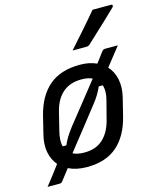

<svg xmlns="http://www.w3.org/2000/svg" viewBox="-127 -906 871 1056"><g transform="rotate(-15 308.0 -378.5)"><path d="M502 -817H608Q615 -817 615.5 -811Q616 -805 610 -800Q579 -770 553 -745.5Q527 -721 499.5 -695.5Q472 -670 437 -637Q429 -629 418 -629H338Q378 -674 420 -721.5Q462 -769 502 -817ZM356 -543Q410 -543 451 -524Q461 -538 471 -550.5Q481 -563 490 -576Q498 -587 502.5 -589.5Q507 -592 515 -592H586Q564 -565 544 -539Q524 -513 503 -487Q532 -456 541.5 -410.5Q551 -365 538 -310L513 -209Q487 -102 422.5 -45.5Q358 11 250 11Q190 11 145 -11Q132 6 119.5 22Q107 38 97 51Q92 57 88.5 58.5Q85 60 80 60H11Q30 36 54 5Q78 -26 94 -48V-49Q67 -81 58.5 -125Q50 -169 63 -222L88 -324Q115 -432 180.5 -487.5Q246 -543 356 -543ZM344 -463Q278 -463 237 -427.5Q196 -392 179 -325L152 -216Q147 -195 145.5 -174Q144 -153 149 -134H170Q178 -154 192 -177Q206 -200 227 -227Q272 -284 317 -340Q362 -396 405 -451Q381 -463 344 -463ZM372 -313Q327 -256 282 -198Q237 -140 191 -83Q217 -70 257 -70Q322 -70 362 -106.5Q402 -143 419 -208L447 -316Q453 -337 454 -359.5Q455 -382 449 -401H426Q418 -382 405 -360Q392 -338 372 -313Z"/></g></svg>

Font: Recursive Sn Lnr St
Style: Italic
Weight: 400
Italic angle: -15°
Version: Version 1.079;hotconv 1.0.112;makeotfexe 2.5.65598; ttfautoh